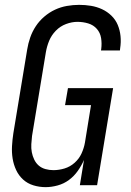

<svg xmlns="http://www.w3.org/2000/svg" viewBox="-20 -763 540 791"><path d="M168 8Q142 8 117.5 0.5Q93 -7 75 -23.5Q57 -40 46.5 -62.5Q36 -85 32 -110Q28 -135 29.5 -161.5Q31 -188 35 -214L92 -559Q96 -584 104.5 -608.5Q113 -633 127.5 -655Q142 -677 162.5 -694.5Q183 -712 206.5 -723Q230 -734 255.5 -738.5Q281 -743 306 -743Q331 -743 355 -739Q379 -735 400.5 -725Q422 -715 439 -698.5Q456 -682 465 -660.5Q474 -639 476.5 -614.5Q479 -590 475 -564L474 -555H396L397 -561Q400 -584 396.5 -606Q393 -628 379 -644Q365 -660 343.5 -666.5Q322 -673 299 -673Q276 -673 252 -664Q228 -655 210 -636.5Q192 -618 182.5 -595Q173 -572 169 -548L112 -203Q110 -186 109 -169Q108 -152 111 -136Q114 -120 121 -105.5Q128 -91 139.5 -81Q151 -71 167 -66.5Q183 -62 200 -62Q223 -62 246 -69Q269 -76 287.5 -92.5Q306 -109 316 -131Q326 -153 330 -176L355 -330H248L260 -400H446L380 0H309L326 -104Q316 -81 300.5 -59Q285 -37 264 -21.5Q243 -6 217.5 1Q192 8 168 8Z"/></svg>

Font: Iosevka Oblique
Style: Regular
Weight: 400
Italic angle: -9°
Monospace: yes
Designer: Belleve Invis
Foundry: Belleve Invis
Version: Version 32.5.0; ttfautohint (v1.8.4)